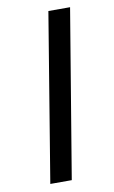

<svg xmlns="http://www.w3.org/2000/svg" viewBox="-83 -756 474 800"><g transform="rotate(-10 154.5 -355.5)"><path d="M272.5 -710.9 154.3 0H63.5L180.7 -710.9Z"/></g></svg>

Font: Inter ExtraBold
Style: Italic
Weight: 800
Italic angle: -9.3988°
Designer: Rasmus Andersson
Foundry: rsms
Version: Version 4.001;git-66647c0bb